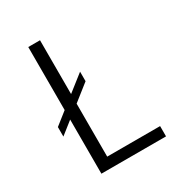

<svg xmlns="http://www.w3.org/2000/svg" viewBox="-192 -954 1011 1083"><g transform="rotate(-30 314.0 -412.5)"><path d="M152 0H573V-67H228.5V-412L335.5 -496.5V-558.5L228.5 -474.5V-825H152V-414.5L71 -350.5V-288.5L152 -352.5Z"/></g></svg>

Font: Spartan
Style: Regular
Weight: 400
Designer: Matt Bailey, Mirko Velimirovic
Foundry: Matt Bailey
Version: Version 1.003; ttfautohint (v1.8.3)